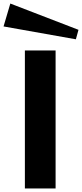

<svg xmlns="http://www.w3.org/2000/svg" viewBox="-62 -1061 462 1081"><path d="M78.1 -776.9H251V0H78.1ZM-42 -912.1 -3.9 -1041 379.9 -893.1 365.2 -839.8Z"/></svg>

Font: Sporting Grotesque
Style: Gras
Weight: 700
Designer: Lucas LE BIHAN
Foundry: Lucas LE BIHAN
Version: Version 1.001